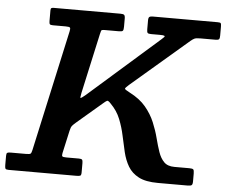

<svg xmlns="http://www.w3.org/2000/svg" viewBox="-96 -811 1032 871"><g transform="rotate(5 420.5 -375.0)"><path d="M-43 -20.5Q-43 -8.5 -40.5 -4.2Q-38 0 -26 0H282Q295 0 300 -2.2Q305 -4.5 305 -17.5V-60Q305 -71.5 301.8 -75.2Q298.5 -79 287 -79H230.5Q215 -79 211.8 -82.2Q208.5 -85.5 211 -97.5L234 -201Q237.5 -217.5 243.5 -224.5Q249.5 -231.5 259.5 -240L373 -337Q386 -348.5 391.5 -351Q397 -353.5 409 -340Q438.5 -310.5 453 -274.2Q467.5 -238 475.5 -199.8Q483.5 -161.5 492 -126Q500.5 -90.5 517.2 -62Q534 -33.5 566 -16.8Q598 0 654 0H789Q802.5 0 807.2 -3.5Q812 -7 812 -21V-56.5Q812 -71.5 808.2 -75.2Q804.5 -79 790 -79H722Q691 -79 674.5 -95.8Q658 -112.5 648.5 -140.2Q639 -168 630.2 -202.2Q621.5 -236.5 606.5 -272.5Q591.5 -308.5 564.5 -341Q537.5 -373.5 490.5 -397.5Q469.5 -408.5 468 -412.2Q466.5 -416 484.5 -431.5L744.5 -654.5Q754.5 -663 762 -666.5Q769.5 -670 789.5 -670H858Q870.5 -670 873.8 -674.2Q877 -678.5 877 -690.5V-731Q877 -743 874.8 -746.5Q872.5 -750 860.5 -750H566Q554 -750 549.5 -746.5Q545 -743 545 -730.5V-690Q545 -678 548.2 -674Q551.5 -670 564 -670H603Q620.5 -670 624.5 -667.8Q628.5 -665.5 624.2 -661.2Q620 -657 613.5 -651L292.5 -368.5Q275.5 -354.5 271.5 -353.2Q267.5 -352 273 -377.5L333 -650Q335.5 -660.5 337 -665.2Q338.5 -670 352 -670H418.5Q432 -670 435.5 -674.2Q439 -678.5 439 -692.5V-729.5Q439 -743 434.5 -746.5Q430 -750 417.5 -750H115Q106.5 -750 103.2 -747.8Q100 -745.5 100 -737.5V-689Q100 -678 103 -674.5Q106 -671 117 -671H175.5Q192 -671 195 -667.2Q198 -663.5 195 -650.5L74 -99.5Q71 -85.5 67 -82.2Q63 -79 45.5 -79H-23Q-34.5 -79 -38.8 -76.5Q-43 -74 -43 -62.5Z"/></g></svg>

Font: Besley SemiBold
Style: Italic
Weight: 600
Italic angle: -13°
Designer: Owen Earl
Foundry: indestructible type*
Version: Version 2.001